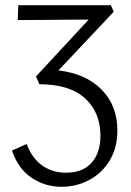

<svg xmlns="http://www.w3.org/2000/svg" viewBox="-20 -427 501 736"><path d="M430 73Q430 139 400.5 188Q371 237 322 263Q273 289 216 289Q152 289 100.5 254Q49 219 26 150L82 125Q103 180 142 207.5Q181 235 233 235Q297 235 331 197Q365 159 365 93Q365 4 306 -50Q247 -104 131 -104L118 -134L320 -352L48 -350L50 -407H405L416 -382L204 -157Q309 -145 369.5 -83.5Q430 -22 430 73Z"/></svg>

Font: Ysabeau
Style: Regular
Weight: 400
Designer: Christian Thalmann (Catharsis Fonts)
Version: Version 0.003